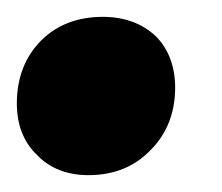

<svg xmlns="http://www.w3.org/2000/svg" viewBox="-60 -200 264 228"><path d="M125 -157C109 -172 88 -180 62 -180C33 -180 8 -171 -11 -152C-30 -133 -40 -108 -40 -77C-40 -52 -32 -31 -16 -16C-1 0 20 8 45 8C75 8 100 -2 119 -22C138 -41 148 -66 148 -96C148 -121 140 -142 125 -157Z"/></svg>

Font: Argentum Sans ExtraBold
Style: Italic
Weight: 800
Italic angle: -11.3°
Designer: Julieta Ulanovsky
Foundry: Julieta Ulanovsky
Version: Version 5.001;February 15, 2019;FontCreator 11.5.0.2425 64-b